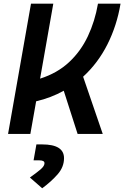

<svg xmlns="http://www.w3.org/2000/svg" viewBox="-20 -713 662 1022"><path d="M22.9 0 145 -693.4H263.7L193.4 -294.4Q285.2 -323.7 347.7 -382.1Q410.2 -440.4 447.8 -520.3Q485.4 -600.1 501.5 -693.4H621.6Q602.1 -576.7 551.8 -476.8Q501.5 -377 422.4 -304.7L526.9 0H393.1L319.3 -230Q251 -191.9 172.4 -173.8L141.6 0ZM204.6 289.1 139.2 231.9Q174.3 207 195.6 189Q216.8 170.9 216.8 155.8Q216.8 140.6 190.4 140.6H158.7L173.8 55.7H204.6Q320.8 55.7 320.8 128.9Q320.8 176.3 286.4 215.3Q252 254.4 204.6 289.1Z"/></svg>

Font: Cascadia Mono NF SemiBold
Style: Italic
Weight: 600
Italic angle: -10°
Monospace: yes
Designer: Aaron Bell
Foundry: Saja Typeworks
Version: Version 2404.023; ttfautohint (v1.8.4)